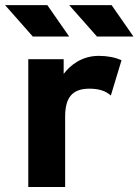

<svg xmlns="http://www.w3.org/2000/svg" viewBox="-67 -743 550 763"><path d="M63.5 -597.7H208L121.1 -722.7H-46.9ZM318.4 -597.7H463.4L376.5 -722.7H208ZM373.5 -363.3 416 -503.9C389.6 -515.1 359.9 -521 325.7 -521C256.8 -521 211.4 -482.9 186 -449.2V-507.8H45.4V0H191.9V-279.3C191.9 -350.6 216.3 -390.6 288.1 -390.6C326.7 -390.6 354 -381.3 373.5 -363.3Z"/></svg>

Font: Giphurs ExtraBold
Style: Regular
Weight: 800
Version: Version 1.000